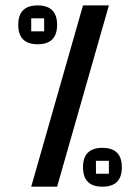

<svg xmlns="http://www.w3.org/2000/svg" viewBox="-20 -704 528 724"><path d="M293 -683.6H390.6L195.3 0H97.7ZM195.3 -610.4Q195.3 -537.1 122.1 -537.1Q48.8 -537.1 48.8 -610.4Q48.8 -683.6 122.1 -683.6Q195.3 -683.6 195.3 -610.4ZM146.5 -634.8H97.7V-585.9H146.5ZM390.6 -97.7H341.8V-48.8H390.6ZM439.5 -73.2Q439.5 0 366.2 0Q293 0 293 -73.2Q293 -146.5 366.2 -146.5Q439.5 -146.5 439.5 -73.2Z"/></svg>

Font: BabelStone Moon Runes
Style: Regular
Weight: 400
Designer: Andrew West
Foundry: BabelStone
Version: Version 7.001 March 14, 2022